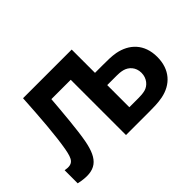

<svg xmlns="http://www.w3.org/2000/svg" viewBox="-97 -791 1049 1049"><g transform="rotate(-45 428.0 -266.0)"><path d="M20 -101V0C143 27.5 189 -15 211.5 -132.5C225 -202.5 236.5 -339.5 243.5 -427H393V0H575.5C599 0 640.5 0 675.5 -7C759 -23.5 816 -83 816 -181C816 -281.5 755.5 -338.5 672 -354.5C641 -360 610 -360 573.5 -360H513.5V-540H137.5C129.5 -402 119.5 -267.5 103.5 -178.5C91.5 -115 79.5 -90 20 -101ZM513.5 -94.5V-265.5H586C597.5 -265.5 616 -265 633 -260.5C665.5 -252 693.5 -224 693.5 -180.5C693.5 -137.5 665.5 -108 636 -100C619 -95.5 601 -94.5 586 -94.5Z"/></g></svg>

Font: Eudonet
Style: Bold
Weight: 700
Designer: Mikhail Sharanda
Foundry: Mikhail Sharanda
Version: Version 4.503;Glyphs 3.1.2 (3151)